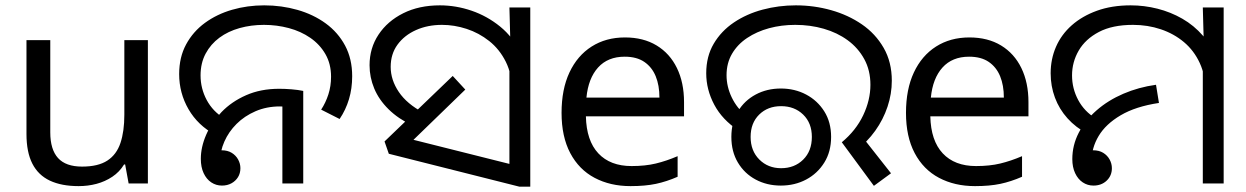

<svg xmlns="http://www.w3.org/2000/svg" viewBox="-20 -686 4658 718"><path d="M533 -536V0H461L448 -71H444Q427 -43 400 -25Q373 -7 341 1.5Q309 10 274 10Q210 10 166.5 -10.5Q123 -31 101 -74Q79 -117 79 -185V-536H168V-191Q168 -127 197 -95Q226 -63 287 -63Q347 -63 381.5 -85.5Q416 -108 430.5 -151.5Q445 -195 445 -257V-536Z M785 -182Q720 -217 685 -277.5Q650 -338 650 -409Q650 -472 676 -520Q702 -568 746.5 -600.5Q791 -633 848 -649.5Q905 -666 968 -666Q1033 -666 1092.5 -649Q1152 -632 1198 -598.5Q1244 -565 1270.5 -515.5Q1297 -466 1297 -401Q1297 -355 1285 -315Q1273 -275 1250 -241L1181 -276Q1198 -302 1208 -333Q1218 -364 1218 -399Q1218 -447 1197 -483.5Q1176 -520 1140.5 -544.5Q1105 -569 1060 -581Q1015 -593 967 -593Q919 -593 876 -581Q833 -569 800.5 -545Q768 -521 749 -485.5Q730 -450 730 -404Q730 -355 753 -312Q776 -269 819 -243L785 -182ZM810 8Q788 8 770 -4Q752 -16 741.5 -38.5Q731 -61 731 -92Q731 -136 751 -182Q771 -228 808.5 -267Q846 -306 900.5 -330Q955 -354 1024 -354Q1046 -354 1070.5 -352Q1095 -350 1114 -346V0H1036V-310L1081 -283Q1066 -286 1052.5 -287Q1039 -288 1027 -288Q977 -288 935.5 -270Q894 -252 864.5 -222.5Q835 -193 819 -156.5Q803 -120 803 -84Q803 -69 810 -56.5Q817 -44 825 -33L767 -96Q769 -106 775.5 -112Q782 -118 791 -121Q800 -124 809 -124Q831 -124 846.5 -114.5Q862 -105 870.5 -89.5Q879 -74 879 -57Q879 -38 870 -23.5Q861 -9 845.5 -0.5Q830 8 810 8Z M1522 -217Q1469 -242 1433 -277.5Q1397 -313 1379.5 -355Q1362 -397 1362 -442Q1362 -506 1395.5 -556.5Q1429 -607 1488 -636.5Q1547 -666 1625 -666Q1685 -666 1743.5 -646Q1802 -626 1850.5 -586.5Q1899 -547 1927.5 -487Q1956 -427 1956 -347L1895 -344Q1895 -408 1871.5 -455Q1848 -502 1809.5 -532.5Q1771 -563 1725 -578Q1679 -593 1633 -593Q1579 -593 1535.5 -573.5Q1492 -554 1466.5 -519Q1441 -484 1441 -436Q1441 -387 1471.5 -342Q1502 -297 1563 -265L1522 -217ZM1885 -482 1889 -510 1885 -658H1963V12H1922L1434 -111L1418 -157L1673 -402L1720 -351L1490 -128L1483 -174L1945 -58L1885 -6Z M2317 -546Q2386 -546 2435.5 -516Q2485 -486 2511.5 -431.5Q2538 -377 2538 -304V-251H2171Q2173 -160 2217.5 -112.5Q2262 -65 2342 -65Q2393 -65 2432.5 -74.5Q2472 -84 2514 -102V-25Q2473 -7 2433 1.5Q2393 10 2338 10Q2262 10 2203.5 -21Q2145 -52 2112.5 -113.5Q2080 -175 2080 -264Q2080 -352 2109.5 -415Q2139 -478 2192.5 -512Q2246 -546 2317 -546ZM2316 -474Q2253 -474 2216.5 -433.5Q2180 -393 2173 -321H2446Q2446 -367 2432 -401Q2418 -435 2389.5 -454.5Q2361 -474 2316 -474Z M3128 -154Q3181 -198 3208 -255Q3235 -312 3235 -369Q3235 -423 3212 -465Q3189 -507 3150 -535.5Q3111 -564 3060.5 -578.5Q3010 -593 2954 -593Q2902 -593 2856 -580.5Q2810 -568 2774 -544Q2738 -520 2717.5 -485Q2697 -450 2697 -405Q2697 -362 2716.5 -321.5Q2736 -281 2770 -254L2742 -198Q2681 -238 2651 -294.5Q2621 -351 2621 -412Q2621 -475 2649 -522.5Q2677 -570 2724.5 -602Q2772 -634 2832 -650Q2892 -666 2956 -666Q3024 -666 3088 -648Q3152 -630 3203 -595Q3254 -560 3284.5 -507Q3315 -454 3315 -384Q3315 -335 3299 -287Q3283 -239 3253 -197Q3223 -155 3181 -123L3197 -184L3312 -38L3248 9ZM2900 8Q2848 8 2806 -14.5Q2764 -37 2739.5 -78Q2715 -119 2715 -174Q2715 -229 2739.5 -269.5Q2764 -310 2806 -332.5Q2848 -355 2900 -355Q2952 -355 2994.5 -332.5Q3037 -310 3062.5 -269.5Q3088 -229 3088 -174Q3088 -119 3062.5 -78Q3037 -37 2994.5 -14.5Q2952 8 2900 8ZM2901 -57Q2951 -57 2983.5 -89Q3016 -121 3016 -174Q3016 -226 2983.5 -257.5Q2951 -289 2901 -289Q2851 -289 2819 -257.5Q2787 -226 2787 -174Q2787 -122 2819.5 -89.5Q2852 -57 2901 -57Z M3605 -546Q3674 -546 3723.5 -516Q3773 -486 3799.5 -431.5Q3826 -377 3826 -304V-251H3459Q3461 -160 3505.5 -112.5Q3550 -65 3630 -65Q3681 -65 3720.5 -74.5Q3760 -84 3802 -102V-25Q3761 -7 3721 1.5Q3681 10 3626 10Q3550 10 3491.5 -21Q3433 -52 3400.5 -113.5Q3368 -175 3368 -264Q3368 -352 3397.5 -415Q3427 -478 3480.5 -512Q3534 -546 3605 -546ZM3604 -474Q3541 -474 3504.5 -433.5Q3468 -393 3461 -321H3734Q3734 -367 3720 -401Q3706 -435 3677.5 -454.5Q3649 -474 3604 -474Z M4047 -186Q4003 -209 3972 -243.5Q3941 -278 3925 -321Q3909 -364 3909 -412Q3909 -465 3929 -511Q3949 -557 3988 -591.5Q4027 -626 4082.5 -646Q4138 -666 4208 -666Q4259 -666 4308.5 -653.5Q4358 -641 4401.5 -616Q4445 -591 4478.5 -552.5Q4512 -514 4531 -463Q4550 -412 4550 -347L4488 -344Q4488 -404 4466.5 -450.5Q4445 -497 4407.5 -528.5Q4370 -560 4321 -576.5Q4272 -593 4217 -593Q4140 -593 4089.5 -566.5Q4039 -540 4014 -497Q3989 -454 3989 -404Q3989 -355 4012 -312Q4035 -269 4078 -243L4047 -186ZM4478 -471 4482 -511 4478 -658H4556V0H4478ZM4069 8Q4047 8 4029 -4Q4011 -16 4000.5 -38.5Q3990 -61 3990 -91Q3990 -143 4014 -189.5Q4038 -236 4081 -273.5Q4124 -311 4181 -335.5Q4238 -360 4303 -369L4314 -301Q4227 -288 4171 -255Q4115 -222 4088.5 -177.5Q4062 -133 4062 -84Q4062 -70 4068.5 -56Q4075 -42 4083 -30L4004 -64Q4004 -93 4022.5 -108.5Q4041 -124 4068 -124Q4090 -124 4105.5 -114.5Q4121 -105 4129.5 -89.5Q4138 -74 4138 -57Q4138 -29 4118.5 -10.5Q4099 8 4069 8Z"/></svg>

Font: loriya25
Style: Book
Weight: 400
Designer: Jelle Bosma - Monotype Design Team
Foundry: Monotype Imaging Inc.
Version: Version 2.003